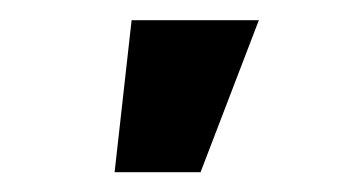

<svg xmlns="http://www.w3.org/2000/svg" viewBox="-20 -760 359 193"><path d="M95.2 -586.9 112.3 -739.7H240.2L181.6 -586.9Z"/></svg>

Font: Inter 28pt
Style: Bold
Weight: 700
Designer: Rasmus Andersson
Foundry: rsms
Version: Version 4.001;git-66647c0bb